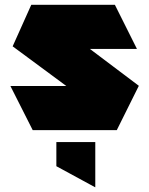

<svg xmlns="http://www.w3.org/2000/svg" viewBox="-20 -545 626 804"><path d="M133 -340 111 -525H461L553 -341V-340ZM336 -127 33 -351 111 -525 561 -186V-185ZM117 0 24 -184V-185H561L469 0ZM378 239 216 151V50H379V239Z"/></svg>

Font: Foldit ExtraBold
Style: Regular
Weight: 800
Version: Version 1.003